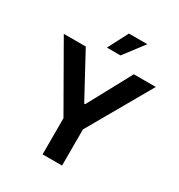

<svg xmlns="http://www.w3.org/2000/svg" viewBox="-214 -1075 1130 1215"><g transform="rotate(30 351.0 -467.5)"><path d="M14.6 -727.5H175.3L347.2 -409.7H354.5L526.4 -727.5H687L421.9 -264.2V0H279.8V-264.2ZM294.4 -788.6 370.6 -935.1H505.4L393.6 -788.6Z"/></g></svg>

Font: Inter Cardless Tabular Bold
Style: Bold
Weight: 700
Designer: Rasmus Andersson
Foundry: rsms
Version: Version 4.000;git-4fc901f